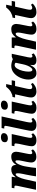

<svg xmlns="http://www.w3.org/2000/svg" viewBox="1688 -2503 825 4241"><g transform="rotate(-90 2100.5 -382.5)"><path d="M632 -105Q632 -137 646 -207L663 -289Q664 -294 672 -333.5Q680 -373 680 -405Q680 -454 658 -454Q635 -454 612.5 -419.5Q590 -385 573 -337.5Q556 -290 549 -253L538 -192Q521 -101 512 0H326Q335 -75 365 -223L379 -288Q394 -359 394 -404Q394 -449 374 -449Q342 -449 309.5 -382.5Q277 -316 262 -248L207 0H29L113 -396Q114 -402 117.5 -419.5Q121 -437 121 -450Q121 -465 113.5 -471Q106 -477 86 -477H62L72 -536H317L304 -452H309Q347 -504 387.5 -525Q428 -546 479 -546Q575 -546 579 -443V-435H581Q613 -493 657.5 -519.5Q702 -546 763 -546Q819 -546 844 -515.5Q869 -485 869 -438Q869 -403 850 -315L830 -216Q816 -151 816 -123Q816 -103 824 -92.5Q832 -82 846 -82Q859 -82 869.5 -87Q880 -92 896 -105L922 -68Q896 -35 855.5 -13.5Q815 8 758 8Q696 8 664 -22.5Q632 -53 632 -105Z M1080 -686Q1080 -733 1111.5 -754Q1143 -775 1191 -775Q1229 -775 1254.5 -759.5Q1280 -744 1280 -710Q1280 -669 1246.5 -645Q1213 -621 1166 -621Q1128 -621 1104 -637.5Q1080 -654 1080 -686ZM991 -95Q991 -134 1012 -230L1043 -374Q1053 -422 1053 -446Q1053 -464 1044.5 -470.5Q1036 -477 1012 -477H992L1003 -536H1260L1189 -209Q1183 -180 1179.5 -158.5Q1176 -137 1176 -120Q1176 -101 1184.5 -90.5Q1193 -80 1208 -80Q1221 -80 1229.5 -84.5Q1238 -89 1253 -101L1278 -64Q1248 -29 1214.5 -9.5Q1181 10 1124 10Q1060 10 1025.5 -17Q991 -44 991 -95Z M1330 -98Q1330 -120 1335 -149Q1340 -178 1353 -242L1433 -620Q1442 -661 1442 -674Q1442 -688 1435 -694.5Q1428 -701 1406 -701H1381L1393 -760H1649L1527 -209Q1515 -150 1515 -120Q1515 -101 1523.5 -90.5Q1532 -80 1547 -80Q1557 -80 1566.5 -84.5Q1576 -89 1592 -101L1617 -64Q1587 -29 1553 -9.5Q1519 10 1462 10Q1398 10 1364 -18Q1330 -46 1330 -98Z M1798 -686Q1798 -733 1829.5 -754Q1861 -775 1909 -775Q1947 -775 1972.5 -759.5Q1998 -744 1998 -710Q1998 -669 1964.5 -645Q1931 -621 1884 -621Q1846 -621 1822 -637.5Q1798 -654 1798 -686ZM1709 -95Q1709 -134 1730 -230L1761 -374Q1771 -422 1771 -446Q1771 -464 1762.5 -470.5Q1754 -477 1730 -477H1710L1721 -536H1978L1907 -209Q1901 -180 1897.5 -158.5Q1894 -137 1894 -120Q1894 -101 1902.5 -90.5Q1911 -80 1926 -80Q1939 -80 1947.5 -84.5Q1956 -89 1971 -101L1996 -64Q1966 -29 1932.5 -9.5Q1899 10 1842 10Q1778 10 1743.5 -17Q1709 -44 1709 -95Z M2068 -106Q2068 -143 2079 -191L2138 -462H2068L2080 -519Q2126 -519 2188.5 -553.5Q2251 -588 2303 -659H2364L2338 -536H2448L2433 -462H2321L2262 -200Q2253 -158 2253 -128Q2253 -107 2265 -95Q2277 -83 2295 -83Q2327 -83 2364 -111L2389 -72Q2350 -34 2306 -12Q2262 10 2200 10Q2144 10 2106 -20.5Q2068 -51 2068 -106Z M2464 -167Q2464 -250 2500.5 -338.5Q2537 -427 2606 -486.5Q2675 -546 2768 -546Q2804 -546 2846.5 -535.5Q2889 -525 2913 -512L2968 -535H3033L2968 -228Q2966 -221 2957.5 -183Q2949 -145 2949 -124Q2949 -102 2958 -90Q2967 -78 2981 -78Q2989 -78 2996.5 -81.5Q3004 -85 3009.5 -89Q3015 -93 3020 -96L3042 -50Q3004 -21 2971.5 -5.5Q2939 10 2886 10Q2838 10 2810.5 -11Q2783 -32 2783 -73Q2783 -92 2789 -123H2783Q2756 -73 2734.5 -46.5Q2713 -20 2681.5 -5Q2650 10 2600 10Q2536 10 2500 -39.5Q2464 -89 2464 -167ZM2801 -288 2835 -448Q2828 -460 2815 -466Q2802 -472 2787 -472Q2742 -472 2708.5 -420.5Q2675 -369 2657 -296.5Q2639 -224 2639 -166Q2639 -119 2649.5 -99.5Q2660 -80 2679 -80Q2702 -80 2726.5 -110Q2751 -140 2771 -188.5Q2791 -237 2801 -288Z M3456 -98Q3456 -133 3470 -205L3486 -285Q3502 -354 3502 -397Q3502 -449 3473 -449Q3438 -449 3402 -370.5Q3366 -292 3349 -212L3301 0H3123L3207 -396Q3216 -434 3216 -451Q3216 -465 3209 -471Q3202 -477 3180 -477H3156L3167 -536H3394V-446H3397Q3436 -500 3478 -523Q3520 -546 3578 -546Q3639 -546 3665.5 -514.5Q3692 -483 3692 -433Q3692 -404 3684 -362.5Q3676 -321 3674 -312L3655 -214Q3654 -208 3647 -176.5Q3640 -145 3640 -121Q3640 -101 3648 -90.5Q3656 -80 3670 -80Q3682 -80 3693.5 -85.5Q3705 -91 3720 -103L3746 -66Q3721 -33 3680 -11.5Q3639 10 3583 10Q3523 10 3489.5 -18.5Q3456 -47 3456 -98Z M3821 -106Q3821 -143 3832 -191L3891 -462H3821L3833 -519Q3879 -519 3941.5 -553.5Q4004 -588 4056 -659H4117L4091 -536H4201L4186 -462H4074L4015 -200Q4006 -158 4006 -128Q4006 -107 4018 -95Q4030 -83 4048 -83Q4080 -83 4117 -111L4142 -72Q4103 -34 4059 -12Q4015 10 3953 10Q3897 10 3859 -20.5Q3821 -51 3821 -106Z"/></g></svg>

Font: Noto Serif NarrowBlack
Style: Italic
Weight: 900
Width: 4
Italic angle: -12°
Designer: Monotype Design Team
Foundry: Monotype Imaging Inc.
Version: Version 1.001